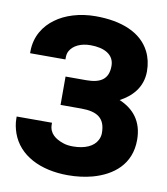

<svg xmlns="http://www.w3.org/2000/svg" viewBox="-82 -789 753 867"><g transform="rotate(10 294.5 -355.5)"><path d="M14 -204C14 -179 19 -158 26 -137C60 -41 161 9 287 9C328 9 365 4 399 -5C490 -30 568 -89 568 -202C568 -287 525 -338 459 -366C510 -393 558 -439 558 -515C558 -548 551 -578 538 -604C498 -684 405 -720 287 -720C214 -720 148 -699 104 -666C61 -635 24 -584 24 -512V-504H186V-512C186 -524 188 -534 193 -543C208 -570 242 -587 287 -587C349 -587 396 -564 396 -511C396 -451 361 -428 295 -428H200V-298H295C369 -298 406 -273 406 -205C406 -194 403 -182 398 -173C382 -141 342 -123 287 -123C271 -123 254 -125 241 -130C206 -142 176 -163 176 -204V-212H14Z"/></g></svg>

Font: Asimov Pro
Style: Blk
Weight: 900
Designer: Google
Version: Version 2.000980; 2014